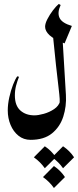

<svg xmlns="http://www.w3.org/2000/svg" viewBox="-20 -589 397 977"><path d="M245.6 -445.3 296.9 -415 315.4 -106Q318.8 -47.9 302 4.4Q285.2 56.6 244.6 89.6Q204.1 122.6 135.7 122.6Q100.1 122.6 74 101.6Q47.9 80.6 33.7 46.4Q19.5 12.2 19.5 -27.3Q19.5 -58.6 27.3 -93.8Q35.2 -128.9 46.4 -158Q57.6 -187 67.9 -200.7L76.7 -198.2Q67.9 -176.3 61.8 -153.1Q55.7 -129.9 55.7 -103.5Q55.7 -51.8 83.5 -26.9Q111.3 -2 155.3 -2Q174.3 -2 202.6 -9.8Q231 -17.6 255.1 -33.7Q279.3 -49.8 286.1 -74.7L281.7 -57.6Q284.7 -66.4 283.7 -85.2Q282.7 -104 277.8 -144.5Q272.9 -185.1 264.9 -257.3Q256.8 -329.6 245.6 -445.3ZM278.8 -568.8 288.6 -563.5Q270.5 -524.4 283 -498Q295.4 -471.7 345.7 -457L308.6 -368.2Q254.9 -388.7 232.2 -409.7Q209.5 -430.7 209.5 -453.1Q209.5 -469.2 221.2 -491.9Q232.9 -514.6 249 -535.9Q265.1 -557.1 278.8 -568.8ZM254.4 255.9Q288.6 278.8 310.5 312L254.4 367.7Q232.4 335.9 198.7 312ZM208 155.3Q242.2 178.2 264.2 211.4L208 267.1Q186 235.4 152.3 211.4ZM300.8 155.3Q335 178.2 356.9 211.4L300.8 267.1Q278.8 235.4 245.1 211.4Z"/></svg>

Font: Lateef
Style: Bold
Weight: 700
Designer: SIL International
Foundry: SIL International
Version: Version 4.200